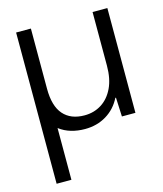

<svg xmlns="http://www.w3.org/2000/svg" viewBox="-108 -577 747 878"><g transform="rotate(-15 265.5 -138.0)"><path d="M51 220V-496H121V-211Q121 -129 156 -89Q191 -49 256 -49Q301 -49 336.5 -71.5Q372 -94 392.5 -137Q413 -180 413 -242V-496H483V0H419L415 -90H412Q388 -42 343.5 -15Q299 12 242 12Q207 12 176.5 3Q146 -6 121 -25V220Z"/></g></svg>

Font: DM Sans 36pt Light
Style: Regular
Weight: 300
Designer: Colophon Foundry, Jonny Pinhorn
Foundry: Colophon Foundry
Version: Version 4.004;gftools[0.9.30]